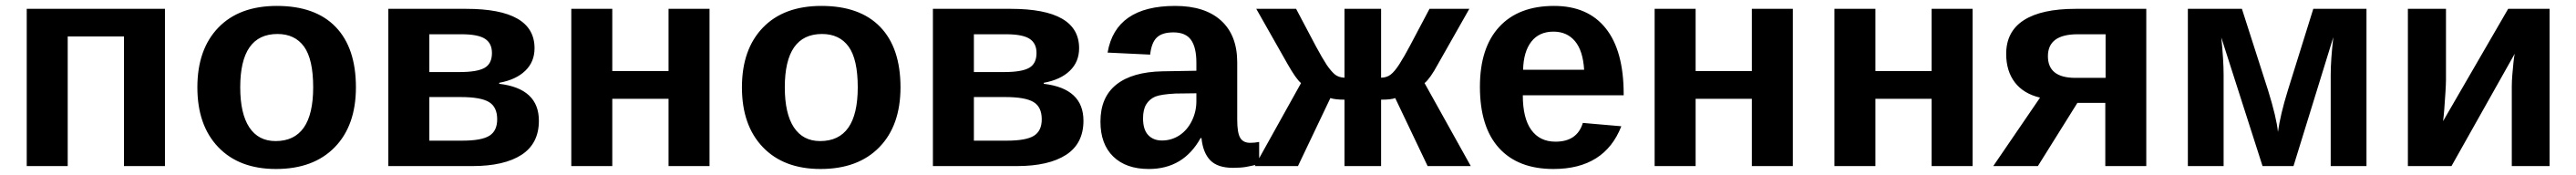

<svg xmlns="http://www.w3.org/2000/svg" viewBox="-20 -558 8655 588"><path d="M207.5 -435.5V0H69.8V-528.3H534.2V0H396.5V-435.5Z M1175.8 -264.6Q1175.8 -136.2 1104.5 -63.2Q1033.2 9.8 907.2 9.8Q783.7 9.8 713.4 -63.5Q643.1 -136.7 643.1 -264.6Q643.1 -392.1 713.4 -465.1Q783.7 -538.1 910.2 -538.1Q1039.6 -538.1 1107.7 -467.5Q1175.8 -397 1175.8 -264.6ZM1032.2 -264.6Q1032.2 -358.9 1001.5 -401.4Q970.7 -443.8 912.1 -443.8Q787.1 -443.8 787.1 -264.6Q787.1 -176.3 817.6 -130.1Q848.1 -84 905.8 -84Q1032.2 -84 1032.2 -264.6Z M1546.4 -528.3Q1775.9 -528.3 1775.9 -396Q1775.9 -350.1 1744.6 -320.1Q1713.4 -290 1657.2 -279.8V-276.4Q1790.5 -260.7 1790.5 -152.3Q1790.5 -75.7 1732.2 -37.8Q1673.8 0 1566.9 0H1284.7V-528.3ZM1422.4 -315.9H1523.9Q1583.5 -315.9 1608.2 -330.1Q1632.8 -344.2 1632.8 -379.9Q1632.8 -412.6 1609.4 -427.7Q1585.9 -442.9 1530.3 -442.9H1422.4ZM1422.4 -85.4H1533.2Q1597.7 -85.4 1624 -101.8Q1650.4 -118.2 1650.4 -157.2Q1650.4 -198.7 1622.6 -215.3Q1594.7 -231.9 1527.8 -231.9H1422.4Z M2037.1 -226.1V0H1899.4V-528.3H2037.1V-319.3H2226.1V-528.3H2363.8V0H2226.1V-226.1Z M3005.4 -264.6Q3005.4 -136.2 2934.1 -63.2Q2862.8 9.8 2736.8 9.8Q2613.3 9.8 2543 -63.5Q2472.7 -136.7 2472.7 -264.6Q2472.7 -392.1 2543 -465.1Q2613.3 -538.1 2739.7 -538.1Q2869.1 -538.1 2937.3 -467.5Q3005.4 -397 3005.4 -264.6ZM2861.8 -264.6Q2861.8 -358.9 2831.1 -401.4Q2800.3 -443.8 2741.7 -443.8Q2616.7 -443.8 2616.7 -264.6Q2616.7 -176.3 2647.2 -130.1Q2677.7 -84 2735.4 -84Q2861.8 -84 2861.8 -264.6Z M3376 -528.3Q3605.5 -528.3 3605.5 -396Q3605.5 -350.1 3574.2 -320.1Q3543 -290 3486.8 -279.8V-276.4Q3620.1 -260.7 3620.1 -152.3Q3620.1 -75.7 3561.8 -37.8Q3503.4 0 3396.5 0H3114.3V-528.3ZM3252 -315.9H3353.5Q3413.1 -315.9 3437.7 -330.1Q3462.4 -344.2 3462.4 -379.9Q3462.4 -412.6 3439 -427.7Q3415.5 -442.9 3359.9 -442.9H3252ZM3252 -85.4H3362.8Q3427.2 -85.4 3453.6 -101.8Q3480 -118.2 3480 -157.2Q3480 -198.7 3452.1 -215.3Q3424.3 -231.9 3357.4 -231.9H3252Z M3839.8 9.8Q3763.2 9.8 3720.2 -32Q3677.2 -73.7 3677.2 -149.4Q3677.2 -231.4 3730.7 -273.9Q3784.2 -316.4 3885.7 -318.4L3999.5 -320.3V-347.2Q3999.5 -398.9 3981.4 -424.1Q3963.4 -449.2 3922.4 -449.2Q3884.3 -449.2 3866.5 -431.9Q3848.6 -414.6 3844.2 -374.5L3701.2 -381.3Q3728 -538.1 3928.2 -538.1Q4028.3 -538.1 4082.5 -488.8Q4136.7 -439.5 4136.7 -348.6V-156.2Q4136.7 -111.8 4146.7 -95Q4156.7 -78.1 4180.2 -78.1Q4195.8 -78.1 4210.4 -81.1V-6.8Q4185.1 -0.5 4167 2.7Q4148.9 5.9 4122.6 5.9Q4070.8 5.9 4046.1 -19.5Q4021.5 -44.9 4016.6 -94.2H4013.7Q3956.1 9.8 3839.8 9.8ZM3999.5 -244.6 3929.2 -243.7Q3880.9 -241.2 3861.3 -233.4Q3841.3 -224.6 3830.8 -207Q3820.3 -189.5 3820.3 -160.2Q3820.3 -122.6 3837.6 -104.2Q3855 -85.9 3883.8 -85.9Q3916 -85.9 3942.9 -103.5Q3969.2 -121.1 3984.4 -152.1Q3999.5 -183.1 3999.5 -217.8Z M4497.1 -223.1Q4465.8 -223.1 4449.7 -228.5L4340.8 0H4195.8L4351.1 -278.8Q4334.5 -292.5 4306.2 -342.3L4200.7 -528.3H4334.5L4400.9 -402.8Q4422.4 -362.8 4437.5 -339.8Q4453.1 -317.4 4465.1 -307.6Q4477.1 -297.9 4497.1 -296.9V-528.3H4620.1V-296.9Q4639.2 -297.4 4651.9 -307.1Q4665.5 -317.4 4681.9 -343Q4698.2 -368.7 4716.3 -402.8L4782.7 -528.3H4916.5L4811 -342.3Q4785.2 -294.4 4766.1 -278.8L4921.4 0H4776.4L4667.5 -228.5Q4654.3 -223.1 4620.1 -223.1V0H4497.1Z M5096.2 -237.8Q5096.2 -160.6 5124.8 -121.3Q5153.3 -82 5206.1 -82Q5278.8 -82 5297.9 -145L5427.2 -133.8Q5371.1 9.8 5199.2 9.8Q5080.1 9.8 5016.1 -60.8Q4952.1 -131.3 4952.1 -266.6Q4952.1 -397.5 5017.1 -467.8Q5082 -538.1 5201.2 -538.1Q5314.9 -538.1 5375 -462.6Q5435.1 -387.2 5435.1 -241.7V-237.8ZM5302.2 -323.7Q5298.3 -387.7 5271.5 -419.7Q5244.6 -451.7 5199.2 -451.7Q5150.9 -451.7 5124.8 -418Q5098.6 -384.3 5097.2 -323.7Z M5676.8 -226.1V0H5539.1V-528.3H5676.8V-319.3H5865.7V-528.3H6003.4V0H5865.7V-226.1Z M6280.8 -226.1V0H6143.1V-528.3H6280.8V-319.3H6469.7V-528.3H6607.4V0H6469.7V-226.1Z M6959.5 -212.4 6826.7 0H6676.8L6834 -230Q6778.3 -243.2 6749.3 -281.2Q6720.2 -319.3 6720.2 -377Q6720.2 -452.1 6779.5 -490.2Q6838.9 -528.3 6953.1 -528.3H7190.9V0H7053.2V-212.4ZM6952.6 -296.4H7054.2V-442.9H6960.4Q6860.4 -442.9 6860.4 -369.1Q6860.4 -296.4 6952.6 -296.4Z M7450.7 -306.6V0H7330.6V-528.3H7512.2L7600.1 -254.4Q7628.4 -163.1 7633.3 -114.7Q7637.2 -143.6 7645.5 -178.5Q7653.8 -213.4 7666.5 -254.4L7752 -528.3H7930.7V0H7810.5V-306.6Q7810.5 -356.9 7819.3 -433.1L7685.5 0H7581.5L7442.9 -432.1Q7446.8 -394.5 7448.7 -363Q7450.7 -331.5 7450.7 -306.6Z M8428.7 -377.4 8216.3 0H8069.8V-528.3H8197.8V-291Q8197.8 -276.4 8196 -247.8Q8194.3 -219.2 8192.1 -191.4Q8189.9 -163.6 8188 -150.9L8406.7 -528.3H8545.9V0H8418.9V-268.6Q8418.9 -285.2 8420.7 -307.1Q8422.4 -329.1 8424.6 -348.9Q8426.8 -368.7 8428.7 -377.4Z"/></svg>

Font: Arimo
Style: Bold
Weight: 700
Designer: Steve Matteson
Foundry: Monotype Imaging Inc.
Version: Version 1.33